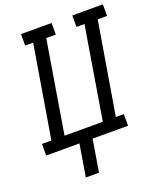

<svg xmlns="http://www.w3.org/2000/svg" viewBox="-177 -840 964 1150"><g transform="rotate(-20 304.5 -265.0)"><path d="M168 205 202 0H-10V-74H50L148 -662H97V-735H292V-661H231L134 -74H378L475 -662H424V-735H619V-661H559L461 -74H512V0H286L252 205Z"/></g></svg>

Font: Iosevka Slab Extended Oblique
Style: Regular
Weight: 400
Width: 7
Italic angle: -9°
Monospace: yes
Designer: Belleve Invis
Foundry: Belleve Invis
Version: Version 11.1.0; ttfautohint (v1.8.3)